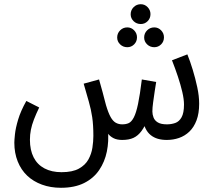

<svg xmlns="http://www.w3.org/2000/svg" viewBox="-20 -659 1020 911"><path d="M269 232Q220 232 179 217Q138 202 109 174.5Q80 147 64 107Q48 67 48 18Q48 6 51 -22.5Q54 -51 66 -91.5Q78 -132 105 -180L166 -149Q151 -118 141 -92Q131 -66 126.5 -43Q122 -20 122 4Q122 53 139.5 87.5Q157 122 191 140Q225 158 272 158Q324 158 354.5 141Q385 124 399.5 97.5Q414 71 418.5 41.5Q423 12 423 -14Q423 -66 417.5 -103Q412 -140 401.5 -176.5Q391 -213 377 -262L450 -282Q461 -244 467 -221Q473 -198 476.5 -184.5Q480 -171 483 -160Q494 -123 505 -103.5Q516 -84 529.5 -76.5Q543 -69 560 -69Q578 -69 591 -75Q604 -81 615 -102Q626 -123 635 -166Q644 -209 653 -282L721 -270Q718 -252 714 -225.5Q710 -199 706.5 -173Q703 -147 703 -130Q703 -116 708.5 -101.5Q714 -87 729 -78Q744 -69 772 -69Q793 -69 811.5 -75.5Q830 -82 841.5 -102.5Q853 -123 853 -163Q853 -188 845 -222.5Q837 -257 824 -296Q811 -335 796 -373L869 -401Q882 -369 894.5 -328Q907 -287 916 -245Q925 -203 925 -167Q925 -121 912.5 -88Q900 -55 878.5 -34.5Q857 -14 829.5 -4.5Q802 5 771 5Q748 5 729 -0.5Q710 -6 695 -18Q680 -30 670.5 -49.5Q661 -69 657 -97H683Q668 -60 651.5 -37.5Q635 -15 613.5 -5Q592 5 560 5Q535 5 518.5 -3.5Q502 -12 492 -25.5Q482 -39 476 -56.5Q470 -74 466 -92L492 -41Q497 11 487 60Q477 109 450.5 148Q424 187 379 209.5Q334 232 269 232ZM648 -545Q628 -545 614 -558.5Q600 -572 600 -591Q600 -611 614 -625Q628 -639 648 -639Q667 -639 680.5 -625Q694 -611 694 -592Q694 -572 680.5 -558.5Q667 -545 648 -545ZM584 -435Q564 -435 550 -448.5Q536 -462 536 -481Q536 -501 550 -515Q564 -529 584 -529Q603 -529 616.5 -515Q630 -501 630 -482Q630 -462 616.5 -448.5Q603 -435 584 -435ZM712 -435Q692 -435 678 -448.5Q664 -462 664 -481Q664 -501 678 -515Q692 -529 712 -529Q731 -529 744.5 -515Q758 -501 758 -482Q758 -462 744.5 -448.5Q731 -435 712 -435Z"/></svg>

Font: Noto Sans Arabic ExtraCondensed
Style: Regular
Weight: 400
Width: 2
Designer: Monotype Design Team, Nadine Chahine, Nizar Qandah and Khaled Hosny
Foundry: Monotype Imaging Inc.
Version: Version 2.012